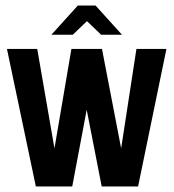

<svg xmlns="http://www.w3.org/2000/svg" viewBox="-20 -671 625 691"><path d="M109 0 5 -495H114L176 -137L237 -495H347L416 -137L471 -495H579L477 0H346L292 -276L240 0ZM165 -546 260 -651H324L419 -546H344L293 -595L242 -546Z"/></svg>

Font: Alumni Sans
Style: Bold
Weight: 700
Designer: Robert E. Leuschke
Foundry: Robert E. Leuschke
Version: Version 1.018